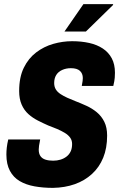

<svg xmlns="http://www.w3.org/2000/svg" viewBox="-20 -900 578 932"><path d="M237 12Q189 12 147.5 4.5Q106 -3 75.5 -21Q45 -39 28 -71Q11 -103 11 -150Q11 -166 13 -184Q15 -202 20 -223H175Q171 -203 169.5 -192.5Q168 -182 168 -174Q168 -154 176.5 -142Q185 -130 201 -125Q217 -120 238 -120Q257 -120 273.5 -125Q290 -130 303 -140Q316 -150 323 -165Q330 -180 330 -201Q330 -219 320.5 -232Q311 -245 294.5 -255Q278 -265 257 -274Q236 -283 214 -291Q189 -302 163.5 -315Q138 -328 117.5 -346.5Q97 -365 85 -392.5Q73 -420 73 -458Q73 -525 95.5 -571Q118 -617 155.5 -645.5Q193 -674 238.5 -687Q284 -700 330 -700Q375 -700 413 -691.5Q451 -683 479 -664.5Q507 -646 522.5 -617Q538 -588 538 -547Q538 -537 537 -522.5Q536 -508 530 -483H377Q380 -499 381 -507Q382 -515 382 -521Q382 -543 368 -556Q354 -569 324 -569Q301 -569 282 -560.5Q263 -552 253 -536Q243 -520 243 -497Q243 -479 251 -466Q259 -453 273.5 -443.5Q288 -434 306.5 -425.5Q325 -417 346 -409Q372 -399 399.5 -386.5Q427 -374 450 -355Q473 -336 486.5 -308.5Q500 -281 500 -242Q500 -181 481 -134.5Q462 -88 426.5 -55.5Q391 -23 343 -6Q295 11 237 12ZM293 -747 385 -880H529V-876L397 -747Z"/></svg>

Font: Archivo Condensed ExtraBold
Style: Italic
Weight: 800
Width: 3
Italic angle: -10°
Designer: Hector Gatti
Foundry: Omnibus-Type
Version: Version 2.001